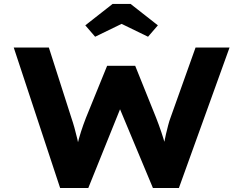

<svg xmlns="http://www.w3.org/2000/svg" viewBox="-20 -937 1212 957"><path d="M279.7 0 48.5 -700H223.5L336 -349Q343.5 -327.3 351 -300.4Q358.6 -273.4 365.1 -245.5Q371.6 -217.5 376.5 -193.2Q381.5 -168.8 383.6 -151.8L352.1 -152.2Q357.7 -181.9 365.3 -214.3Q372.9 -246.8 383.9 -281Q394.9 -315.1 408.3 -349.5L513.9 -608.9H653.9L757.9 -350.5Q772.1 -314.3 783.9 -279.3Q795.7 -244.4 804 -213.2Q812.3 -182.1 814.8 -156.1L786.1 -153.1Q788.3 -169.1 791.6 -188.3Q795 -207.5 798.6 -227.7Q802.3 -248 807.5 -269.6Q812.7 -291.2 818.1 -312.3Q823.5 -333.5 831 -353.3L954.7 -700H1124.1L871.7 0H742.2L565.1 -424L590.4 -422.3L420.1 0ZM454.2 -753.9 405.2 -810.7 541.2 -917.4H630.9L766.9 -810.7L717.9 -753.9L571.3 -825.2H600.9Z"/></svg>

Font: Lexend Mega
Style: Regular
Weight: 400
Designer: Bonnie Shaver-Troup, Thomas Jockin
Foundry: Lexend
Version: Version 1.007